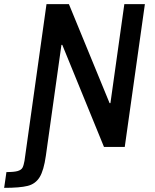

<svg xmlns="http://www.w3.org/2000/svg" viewBox="-97 -708 747 925"><path d="M601 -688 504 0H404L203 -492H199L124 42Q114 113 94 145.5Q74 178 36.5 187.5Q-1 197 -77 197L-66 121Q-29 121 -12 116Q5 111 11 100.5Q17 90 21 67L127 -688H235L431 -211H435L502 -688Z"/></svg>

Font: Assailand Medium
Style: Italic
Weight: 500
Italic angle: -8°
Designer: Hector Gatti with collaboration of the Omnibus-Type team
Foundry: Omnibus-Type
Version: Version 0.072;October 19, 2019;FontCreator 12.0.0.2547 64-bi